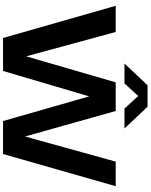

<svg xmlns="http://www.w3.org/2000/svg" viewBox="116 -1105 989 1261"><g transform="rotate(90 610.5 -474.5)"><path d="M229.5 0 18 -740H190L369.5 -80H329L521 -740H709L894.5 -80H858.5L1041.5 -740H1203L991.5 0H775L590.5 -644H636L446 0ZM397 -797.5 540 -949H681L824 -797.5H693L596.5 -903.5H624.5L528 -797.5Z"/></g></svg>

Font: Encode Sans SemiExpanded
Style: Bold
Weight: 700
Width: 6
Designer: Multiple Designers
Foundry: Impallari Type
Version: Version 3.002